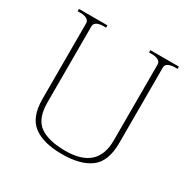

<svg xmlns="http://www.w3.org/2000/svg" viewBox="-159 -852 1007 1015"><g transform="rotate(30 345.0 -345.0)"><path d="M111 -192V-653Q111 -670 95.5 -678Q80 -686 57 -686H40V-700H214V-686H197Q174 -686 158.5 -678Q143 -670 143 -653V-189Q143 -89 196.5 -51.5Q250 -14 352 -14Q547 -14 547 -189V-653Q547 -670 531.5 -678Q516 -686 493 -686H476V-700H650V-686H633Q610 -686 594.5 -678Q579 -670 579 -653V-192Q579 -81 519 -35.5Q459 10 345 10Q231 10 171 -35.5Q111 -81 111 -192Z"/></g></svg>

Font: Taviraj Thin
Style: Regular
Weight: 100
Designer: Katatrad Team
Foundry: CadsonDemak
Version: Version 1.030